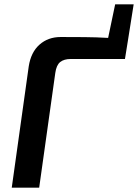

<svg xmlns="http://www.w3.org/2000/svg" viewBox="-20 -862 634 882"><path d="M259 -692Q312 -692 367.5 -691.5Q423 -691 474.5 -688Q526 -685 568 -678L554 -591H305Q274 -591 256.5 -577Q239 -563 234 -527L160 0H34L112 -557Q122 -622 161.5 -657Q201 -692 259 -692ZM594 -842 568 -678 470 -656 509 -842Z"/></svg>

Font: Exo 2 SemiBold
Style: Italic
Weight: 600
Italic angle: -8°
Designer: Natanael Gama
Foundry: Natanael Gama
Version: Version 2.010